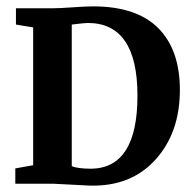

<svg xmlns="http://www.w3.org/2000/svg" viewBox="-20 -576 607 602"><path d="M28 0V-48L84 -58V-490L30 -499V-550H143Q166 -550 207 -553Q248 -556 272 -556Q408 -556 476 -488Q544 -420 544 -294Q544 -160 467.5 -75.5Q391 9 263 6L146 0ZM205 -499V-55Q224 -47 267 -47Q411 -50 411 -276Q411 -504 255 -504Q245 -504 205 -499Z"/></svg>

Font: Aikya
Style: Bold
Weight: 700
Designer: Neelakash Kshetrimayum (Latin subset based on Merriweather by Eben Sorkin)
Foundry: Brand New Type
Version: Version 1.00 b005